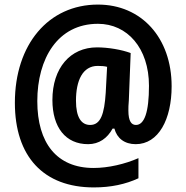

<svg xmlns="http://www.w3.org/2000/svg" viewBox="-20 -802 814 839"><path d="M730 -425C730 -637 598 -782 408 -782C192 -782 45 -608 45 -353C45 -118 170 17 390 17C465 17 529 3 585 -23V-111C526 -85 453 -68 389 -68C228 -68 143 -177 143 -360C143 -546 232 -698 408 -698C536 -698 631 -592 631 -427C631 -312 611 -256 574 -256C555 -256 541 -271 541 -319C541 -326 541 -346 543 -364L551 -570C513 -585 451 -595 404 -595C287 -595 209 -505 209 -365C209 -245 267 -172 365 -172C413 -172 449 -198 472 -240H480C491 -198 524 -172 573 -172C673 -172 730 -281 730 -425ZM312 -362C312 -450 341 -514 407 -514C423 -514 437 -513 448 -510L442 -397C436 -304 420 -256 374 -256C336 -256 312 -288 312 -362Z"/></svg>

Font: Noto Sans Malayalam UI Condensed
Style: Bold
Weight: 700
Width: 3
Designer: Jelle Bosma - Monotype Design Team
Foundry: Monotype Imaging Inc.
Version: Version 2.104